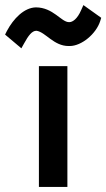

<svg xmlns="http://www.w3.org/2000/svg" viewBox="-84 -735 418 755"><path d="M60 -614C96 -608 127 -554 186 -554H190C237 -554 294 -602 310 -652L314 -665L244 -715L235 -695C220 -660 201 -648 189 -648H187C157 -648 125 -706 57 -706C11 -705 -31 -662 -57 -613L-64 -599L0 -545L10 -563C28 -596 42 -614 59 -614ZM69 -475V0H181V-475Z"/></svg>

Font: Mint Spirit
Style: Bold
Weight: 700
Designer: HARENDAL Hirwen
Foundry: Arkandis Digital Foundry.
Version: Version 1.004;FFEdit